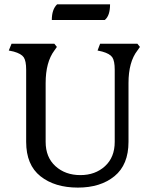

<svg xmlns="http://www.w3.org/2000/svg" viewBox="-20 -852 709 885"><path d="M462.9 -759.8Q487.3 -779.3 487.3 -832H243.2Q218.8 -808.6 218.8 -759.8ZM572.3 -198.2V-468.8Q572.3 -566.4 613.3 -619.1L625 -635.7L613.3 -650.4H441.4L429.7 -619.1L451.2 -614.3Q486.3 -604.5 497.6 -587.9Q508.8 -571.3 508.8 -530.3V-198.2Q508.8 -127 463.9 -85.9Q418.9 -44.9 350.6 -44.9Q281.2 -44.9 235.8 -85.9Q190.4 -127 190.4 -198.2V-468.8Q190.4 -565.4 230.5 -619.1L242.2 -635.7L230.5 -650.4H33.2L20.5 -619.1L43 -614.3Q78.1 -604.5 89.4 -587.9Q100.6 -571.3 100.6 -530.3V-198.2Q100.6 -91.8 166.5 -39.6Q232.4 12.7 338.9 12.7Q443.4 12.7 507.8 -40Q572.3 -92.8 572.3 -198.2Z"/></svg>

Font: Kurale
Style: Regular
Weight: 400
Version: 1.0; ttfautohint (v1.3)